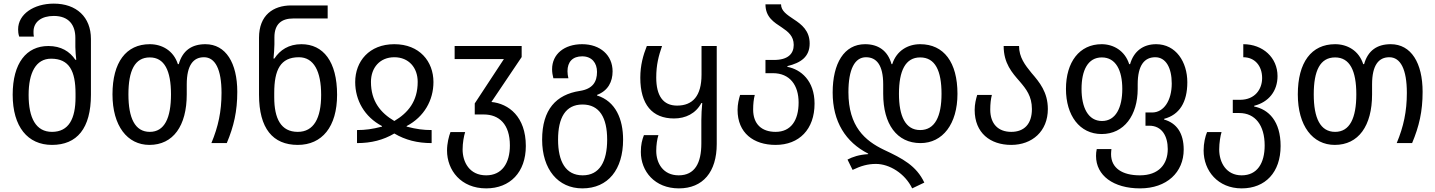

<svg xmlns="http://www.w3.org/2000/svg" viewBox="-20 -790 7924 1060"><path d="M267 10C405 10 482 -81 482 -267V-575C482 -696 402 -770 277 -770C167 -770 80 -712 80 -628C80 -616 81 -603 86 -588H167C165 -597 165 -607 165 -615C165 -670 210 -702 277 -702C360 -702 396 -652 396 -581V-530C396 -508 399 -479 401 -460H396C365 -506 317 -536 247 -536C126 -536 50 -442 50 -267C50 -90 133 10 267 10ZM267 -62C179 -62 138 -137 138 -266C138 -388 178 -466 262 -466C363 -466 397 -397 397 -273V-253C397 -135 360 -62 267 -62Z M805 10C936 10 1011 -95 1011 -269V-324C1011 -431 1048 -474 1106 -474C1168 -474 1203 -408 1203 -277C1203 -175 1185 -91 1147 0H1232C1271 -93 1290 -175 1290 -283C1290 -442 1227 -546 1114 -546C1039 -546 988 -511 967 -436H962C938 -511 874 -546 807 -546C676 -546 601 -446 601 -269C601 -95 683 10 805 10ZM807 -62C725 -62 689 -138 689 -269C689 -400 724 -473 807 -473C888 -473 924 -400 924 -269C924 -138 888 -62 807 -62Z M1624 10C1758 10 1841 -90 1841 -267C1841 -450 1765 -546 1644 -546C1574 -546 1526 -514 1495 -467H1490C1492 -489 1495 -524 1495 -545V-584C1495 -658 1535 -688 1599 -688H1789V-760H1588C1488 -760 1410 -706 1410 -582V-267C1410 -81 1486 10 1624 10ZM1624 -62C1531 -62 1494 -135 1494 -253V-277C1494 -404 1528 -474 1630 -474C1713 -474 1753 -396 1753 -266C1753 -137 1712 -62 1624 -62Z M1951 0C2030 0 2096 -17 2157 -53C2218 -17 2284 0 2363 0V-72C2317 -72 2279 -77 2225 -91V-94C2322 -145 2373 -237 2373 -337C2373 -451 2296 -546 2157 -546C2018 -546 1941 -451 1941 -337C1941 -237 1992 -145 2089 -94V-91C2035 -77 1997 -72 1951 -72ZM2157 -122C2081 -167 2028 -231 2028 -338C2028 -416 2077 -474 2157 -474C2237 -474 2286 -416 2286 -338C2286 -231 2233 -167 2157 -122Z M2664 250C2796 250 2883 161 2883 16C2883 -146 2788 -218 2693 -227L2860 -475V-536H2490V-464H2762L2601 -219V-158H2651C2735 -158 2795 -105 2795 13C2795 111 2751 178 2664 178C2571 178 2534 104 2534 35C2534 -1 2541 -39 2548 -61H2467C2458 -37 2448 1 2448 41C2448 150 2525 250 2664 250Z M3195 250C3338 250 3420 145 3420 -19C3420 -132 3379 -231 3276 -263V-266C3337 -289 3362 -339 3362 -396C3362 -485 3294 -546 3194 -546C3095 -546 3028 -491 3028 -408C3028 -390 3031 -374 3035 -358H3118C3115 -372 3113 -383 3113 -397C3113 -448 3141 -479 3194 -479C3248 -479 3276 -442 3276 -393C3276 -339 3253 -299 3181 -288C3051 -268 2973 -186 2973 -19C2973 145 3061 250 3195 250ZM3197 178C3103 178 3061 102 3061 -19C3061 -140 3102 -213 3196 -213C3290 -213 3332 -140 3332 -19C3332 102 3290 178 3197 178Z M3728 250C3861 250 3937 159 3937 5V-536H3853V-378C3853 -260 3804 -207 3718 -207C3641 -207 3603 -261 3603 -362C3603 -432 3616 -481 3635 -536H3551C3531 -486 3515 -430 3515 -361C3515 -213 3581 -136 3701 -136C3765 -136 3821 -163 3852 -221H3857C3854 -188 3852 -159 3852 -127V2C3852 110 3816 178 3727 178C3641 178 3603 111 3603 43C3603 9 3608 -22 3615 -44H3535C3525 -18 3518 8 3518 49C3518 156 3595 250 3728 250Z M4262 10C4392 10 4477 -76 4477 -218C4477 -345 4401 -407 4327 -421V-425C4401 -443 4450 -476 4450 -550C4450 -620 4406 -655 4363 -683C4324 -709 4292 -730 4292 -766H4206C4206 -695 4253 -667 4297 -638C4331 -615 4362 -591 4362 -542C4362 -493 4330 -459 4253 -459H4206V-386H4247C4341 -386 4389 -319 4389 -224C4389 -126 4347 -62 4262 -62C4184 -62 4138 -106 4138 -185C4138 -216 4141 -243 4147 -266H4066C4059 -243 4052 -215 4052 -183C4052 -56 4140 10 4262 10Z M5016 250 5083 218C5039 125 4963 85 4860 37C4756 -13 4664 -91 4664 -281C4664 -408 4699 -474 4761 -474C4819 -474 4856 -431 4856 -324V-272C4856 -105 4931 0 5062 0C5184 0 5266 -105 5266 -272C5266 -446 5191 -546 5060 -546C4993 -546 4930 -511 4906 -436H4902C4881 -511 4828 -546 4756 -546C4640 -546 4577 -440 4577 -279C4577 -118 4649 -5 4773 58V61C4723 64 4687 76 4659 91L4687 148C4733 126 4770 115 4816 115C4890 115 4976 167 5016 250ZM5060 -72C4979 -72 4943 -148 4943 -272C4943 -400 4979 -473 5060 -473C5143 -473 5178 -400 5178 -272C5178 -148 5142 -72 5060 -72Z M5563 10C5678 10 5765 -65 5765 -188C5765 -281 5719 -336 5675 -387C5639 -431 5606 -474 5606 -536H5521C5521 -440 5568 -388 5610 -340C5645 -299 5677 -259 5677 -188C5677 -105 5634 -62 5563 -62C5491 -62 5447 -106 5447 -185C5447 -216 5450 -243 5456 -266H5375C5368 -243 5361 -215 5361 -183C5361 -56 5447 10 5563 10Z M6274 250C6422 250 6515 161 6515 36C6515 -54 6477 -110 6407 -130V-134C6491 -156 6535 -225 6535 -336C6535 -448 6472 -546 6363 -546C6290 -546 6239 -506 6219 -436H6214C6190 -511 6126 -546 6062 -546C5939 -546 5865 -447 5865 -299C5865 -153 5940 -50 6062 -50C6186 -50 6261 -154 6261 -299V-324C6261 -431 6299 -474 6358 -474C6417 -474 6449 -415 6449 -329C6449 -235 6405 -169 6341 -169H6304V-96H6325C6396 -96 6427 -37 6427 33C6427 117 6377 178 6273 178C6177 178 6114 139 6114 61C6114 52 6115 43 6116 33H6035C6032 46 6031 58 6031 71C6031 179 6127 250 6274 250ZM6064 -122C5987 -122 5951 -197 5951 -299C5951 -402 5986 -473 6063 -473C6140 -473 6176 -402 6176 -299C6176 -196 6140 -122 6064 -122Z M6835 250C6966 250 7050 161 7050 16C7050 -121 6984 -186 6904 -202V-206C6984 -226 7033 -287 7033 -370C7033 -472 6952 -546 6844 -546V-474C6907 -474 6948 -427 6948 -359C6948 -298 6909 -239 6826 -239H6786V-166H6822C6910 -166 6962 -98 6962 13C6962 111 6921 178 6835 178C6750 178 6711 107 6711 35C6711 -2 6718 -42 6724 -61H6644C6634 -37 6625 0 6625 41C6625 153 6704 250 6835 250Z M7349 10C7480 10 7555 -95 7555 -269V-324C7555 -431 7592 -474 7650 -474C7712 -474 7747 -408 7747 -277C7747 -175 7729 -91 7691 0H7776C7815 -93 7834 -175 7834 -283C7834 -442 7771 -546 7658 -546C7583 -546 7532 -511 7511 -436H7506C7482 -511 7418 -546 7351 -546C7220 -546 7145 -446 7145 -269C7145 -95 7227 10 7349 10ZM7351 -62C7269 -62 7233 -138 7233 -269C7233 -400 7268 -473 7351 -473C7432 -473 7468 -400 7468 -269C7468 -138 7432 -62 7351 -62Z"/></svg>

Font: Noto Sans Georgian SemiCondensed
Style: Regular
Weight: 400
Width: 4
Designer: Monotype Design Team, Akaki Razmadze
Foundry: Google LLC
Version: Version 2.005